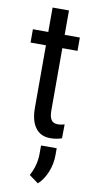

<svg xmlns="http://www.w3.org/2000/svg" viewBox="-100 -698 494 991"><g transform="rotate(10 147.5 -202.5)"><path d="M177.7 -656.2V-528.3H257.3V-458.5H177.7V-130.9Q177.7 -99.6 188 -83.5Q198.2 -67.4 223.1 -67.4Q240.2 -67.4 257.8 -73.2L256.8 0Q227.5 9.8 196.8 9.8Q145.5 9.8 118.7 -26.9Q91.8 -63.5 91.8 -130.4V-458.5H11.2V-528.3H91.8V-656.2ZM174.3 250.5 126 215.3Q155.8 161.6 156.7 101.1V55.2H238.8V92.3Q238.8 138.2 220.9 181.6Q203.1 225.1 174.3 250.5Z"/></g></svg>

Font: Roboto Condensed
Style: Regular
Weight: 400
Designer: Google
Version: Version 2.001047; 2015